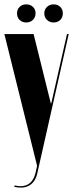

<svg xmlns="http://www.w3.org/2000/svg" viewBox="-29 -855 335 880"><path d="M125 -699H-9L141 -95L134 -63Q125 -26 101 -11Q77 4 38 -5L36 1Q78 11 105.5 -5Q133 -21 142 -61L286 -699H278L215 -421L206 -381H204L194 -421ZM49 -794Q49 -775 61 -763.5Q73 -752 91 -752Q110 -752 122 -764Q134 -776 134 -794Q134 -812 122 -823.5Q110 -835 91 -835Q73 -835 61 -823.5Q49 -812 49 -794ZM174 -794Q174 -776 186 -764Q198 -752 217 -752Q235 -752 247 -763.5Q259 -775 259 -794Q259 -812 247 -823.5Q235 -835 217 -835Q198 -835 186 -823Q174 -811 174 -794Z"/></svg>

Font: Moniqa Black
Style: Regular
Weight: 900
Designer: Rajesh Rajput
Foundry: Rajesh Rajput
Version: Version 1.000